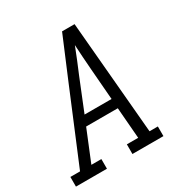

<svg xmlns="http://www.w3.org/2000/svg" viewBox="-183 -866 953 998"><g transform="rotate(-30 293.5 -367.5)"><path d="M-13 0V-58H45L225 -490L328 -735H403L462 -58H512V0H326V-58H394L379 -244H189L113 -58H173V0ZM375 -302 360 -490Q357 -528 354.5 -565.5Q352 -603 350 -640Q335 -602 320 -564.5Q305 -527 289 -490L213 -302Z"/></g></svg>

Font: Iosevka Slab Light Extended
Style: Italic
Weight: 300
Width: 7
Italic angle: -9°
Monospace: yes
Designer: Belleve Invis
Foundry: Belleve Invis
Version: Version 11.1.0; ttfautohint (v1.8.3)